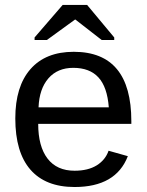

<svg xmlns="http://www.w3.org/2000/svg" viewBox="-20 -748 596 778"><path d="M512.2 -246.1H134.8Q134.8 -154.8 172.6 -105.5Q210.4 -56.2 282.2 -56.2Q336.9 -56.2 372.1 -78.1Q407.2 -100.1 419.9 -137.2L498 -115.2Q449.7 9.8 282.2 9.8Q164.6 9.8 103.3 -60.5Q42 -130.9 42 -268.1Q42 -397.9 103.5 -468Q165 -538.1 278.8 -538.1Q512.2 -538.1 512.2 -256.8ZM136.2 -313H420.9Q414.6 -395.5 378.9 -434.3Q343.3 -473.1 276.9 -473.1Q213.4 -473.1 176.3 -430.7Q139.2 -388.2 136.2 -313ZM333 -728 442.9 -596.2V-585.9H392.1L285.2 -668.9H284.2L169.9 -585.9H120.1V-596.2L233.9 -728Z"/></svg>

Font: Libra Sans Modern
Style: Regular
Weight: 400
Foundry: Stefan Peev, Context Ltd
Version: Version 1.000